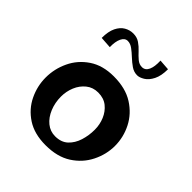

<svg xmlns="http://www.w3.org/2000/svg" viewBox="-191 -803 940 940"><g transform="rotate(45 279.0 -333.5)"><path d="M275 12Q197 12 145 -22Q93 -56 67 -110Q41 -164 41 -223Q41 -283 67 -338Q93 -393 145 -428Q197 -463 273 -463Q355 -463 409 -428.5Q463 -394 490.5 -340Q518 -286 518 -226Q518 -167 490.5 -112Q463 -57 409.5 -22.5Q356 12 275 12ZM277 -52Q319 -52 344 -75.5Q369 -99 380.5 -135.5Q392 -172 392 -212Q392 -248 378.5 -280Q365 -312 339.5 -332.5Q314 -353 275 -353Q239 -353 213 -332Q187 -311 173.5 -278.5Q160 -246 160 -210Q160 -168 175 -131.5Q190 -95 216.5 -73.5Q243 -52 277 -52ZM158 -550 98 -554Q98 -599 111.5 -626.5Q125 -654 146.5 -666.5Q168 -679 192 -679Q218 -679 237 -666Q256 -653 271.5 -636Q287 -619 303 -605.5Q319 -592 338 -592Q361 -592 371.5 -615.5Q382 -639 380 -679L436 -675Q436 -629 421.5 -600.5Q407 -572 386.5 -559.5Q366 -547 350 -547Q327 -547 307.5 -560.5Q288 -574 270 -591Q252 -608 234.5 -621Q217 -634 199 -634Q179 -634 168 -611Q157 -588 158 -550Z"/></g></svg>

Font: Marhey Light
Style: Regular
Weight: 400
Version: Version 1.000